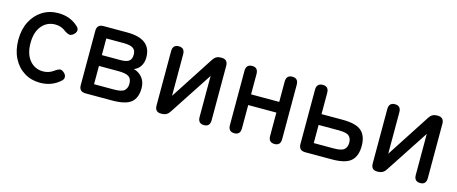

<svg xmlns="http://www.w3.org/2000/svg" viewBox="-37 -931 3260 1370"><g transform="rotate(15 1593.5 -246.0)"><path d="M269 11Q203 11 151.5 -21Q100 -53 70.5 -111Q41 -169 41 -246Q41 -323 70.5 -380.5Q100 -438 151.5 -470.5Q203 -503 269 -503Q355 -503 414 -450Q433 -434 431 -417Q429 -400 412 -386Q395 -373 382 -375Q369 -377 349 -390Q315 -419 269 -419Q208 -419 169.5 -373Q131 -327 131 -246Q131 -165 169.5 -119Q208 -73 269 -73Q313 -73 348 -100Q366 -113 380 -117Q394 -121 411 -107Q428 -94 430.5 -76.5Q433 -59 416 -44Q355 11 269 11Z M603 0Q555 0 555 -48V-449Q555 -497 603 -497H778Q956 -497 956 -360Q956 -321 938 -294Q920 -267 891 -257Q929 -248 954.5 -217Q980 -186 980 -139Q980 -68 940 -34Q900 0 798 0ZM645 -79H790Q851 -79 869.5 -97.5Q888 -116 888 -147Q888 -185 865 -199.5Q842 -214 790 -214H645ZM645 -294H782Q826 -294 845 -308Q864 -322 864 -356Q864 -389 842.5 -403Q821 -417 773 -417H645Z M1160 0Q1115 0 1115 -48V-449Q1115 -497 1160 -497Q1204 -497 1204 -449V-143L1413 -465Q1433 -497 1470 -497H1475Q1522 -497 1522 -449V-48Q1522 0 1478 0Q1433 0 1433 -48V-351L1224 -32Q1204 0 1167 0Z M1702 0Q1657 0 1657 -48V-449Q1657 -497 1702 -497Q1746 -497 1746 -449V-299H1954V-449Q1954 -497 1999 -497Q2043 -497 2043 -449V-48Q2043 0 1999 0Q1954 0 1954 -48V-220H1746V-48Q1746 0 1702 0Z M2226 0Q2178 0 2178 -48V-449Q2178 -497 2224 -497Q2268 -497 2268 -449V-293H2423Q2524 -293 2564 -257Q2604 -221 2604 -147Q2604 -73 2564 -36.5Q2524 0 2423 0ZM2268 -79H2416Q2474 -79 2493 -97Q2512 -115 2512 -147Q2512 -179 2493 -196Q2474 -213 2416 -213H2268Z M2757 0Q2712 0 2712 -48V-449Q2712 -497 2757 -497Q2801 -497 2801 -449V-143L3010 -465Q3030 -497 3067 -497H3072Q3119 -497 3119 -449V-48Q3119 0 3075 0Q3030 0 3030 -48V-351L2821 -32Q2801 0 2764 0Z"/></g></svg>

Font: Zen Maru Gothic Medium
Style: Regular
Weight: 500
Designer: Yoshimichi Ohira
Foundry: Positype
Version: Version 1.001